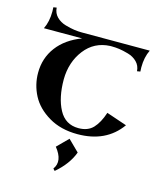

<svg xmlns="http://www.w3.org/2000/svg" viewBox="-125 -712 881 1043"><g transform="rotate(15 315.5 -190.0)"><path d="M25 -494Q46 -536 46 -594L45 -617L63 -620Q65 -589 85.5 -568.5Q106 -548 136 -539.5Q166 -531 187.5 -528Q209 -525 230 -525H612Q591 -483 591 -425L592 -402L574 -399Q572 -430 551.5 -450.5Q531 -471 501 -479.5Q471 -488 449.5 -491Q428 -494 407 -494H398Q309 -490 255.5 -420.5Q202 -351 201 -254Q201 -151 236.5 -84.5Q272 -18 346 -18Q399 -18 428.5 -49.5Q458 -81 477 -139L592 -100Q510 15 349 15Q255 15 187 -25.5Q119 -66 88 -125.5Q57 -185 57 -252Q57 -335 104.5 -398Q152 -461 240 -494ZM282 240 272 229Q309 179 254 111L315 50L377 111Q352 180 282 240Z"/></g></svg>

Font: Uncial Antiqua
Style: Regular
Weight: 400
Designer: Astigmatic (AOETI)
Foundry: Astigmatic (AOETI)
Version: Version 1.000